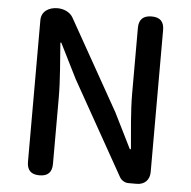

<svg xmlns="http://www.w3.org/2000/svg" viewBox="-52 -789 839 842"><g transform="rotate(5 367.0 -368.5)"><path d="M637 -368V-682C637 -719 619 -737 582 -737C545 -737 526 -719 526 -682V-393C526 -313 536 -224 542 -149H537L460 -304L236 -702C223 -725 195 -737 168 -737C129 -737 97 -717 97 -678V-55C97 -18 115 0 152 0C189 0 207 -18 207 -55V-346C207 -427 198 -512 193 -588H197L274 -434L505 -23C513 -9 528 0 544 0H577H580C615 0 637 -22 637 -57Z"/></g></svg>

Font: GenSenRounded2 TW M
Style: Regular
Weight: 500
Version: Version 2.100;PS 2.1;hotconv 16.6.51;makeotf.lib2.5.65220 DE